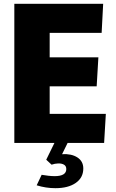

<svg xmlns="http://www.w3.org/2000/svg" viewBox="-20 -748 607 1005"><path d="M55 -728H520L512 -576H240V-448H495L486 -296H240V-152H534L525 0H55ZM270 237Q220 237 172 222L198 167Q216 170 233.5 172Q251 174 266 174Q327 174 327 137Q327 121 315 114Q303 107 285 107.5Q267 108 250 114L222 88L265 0H334L305 59Q354 56 385 76Q416 96 416 134Q416 182 376.5 209.5Q337 237 270 237Z"/></svg>

Font: Murecho ExtraBold
Style: Regular
Weight: 800
Designer: Neil Summerour
Foundry: Positype
Version: Version 1.010; ttfautohint (v1.8.3)